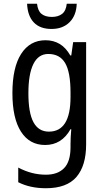

<svg xmlns="http://www.w3.org/2000/svg" viewBox="-20 -761 548 1021"><path d="M222 -547Q264 -547 297 -527.5Q330 -508 354 -466H359L369 -537H438V7Q438 120 386.5 180Q335 240 224 240Q140 240 77 208V130Q148 168 224 168Q287 168 321 133Q355 98 355 22V5Q355 -10 356 -32Q357 -54 359 -74H355Q308 10 220 10Q137 10 91.5 -61Q46 -132 46 -266Q46 -402 92.5 -474.5Q139 -547 222 -547ZM237 -474Q184 -474 157.5 -420.5Q131 -367 131 -265Q131 -161 158 -111Q185 -61 240 -61Q355 -61 355 -245V-269Q355 -377 326.5 -425.5Q298 -474 237 -474ZM388 -741Q386 -679 350 -643Q314 -607 254 -607Q193 -607 160 -641.5Q127 -676 124 -741H177Q181 -703 201 -687Q221 -671 256 -671Q289 -671 310 -687Q331 -703 335 -741Z"/></svg>

Font: Noto Sans Myanmar Condensed
Style: Regular
Weight: 400
Width: 3
Designer: Monotype Design Team
Foundry: Monotype Imaging Inc.
Version: Version 2.107; ttfautohint (v1.8.4.7-5d5b)